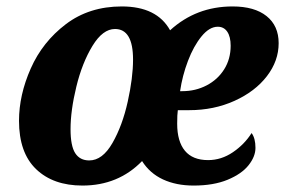

<svg xmlns="http://www.w3.org/2000/svg" viewBox="-20 -566 885 596"><path d="M39 -191Q39 -271 75.5 -353.5Q112 -436 184.5 -491Q257 -546 358 -546Q467 -546 508 -472Q589 -546 702 -546Q770 -546 807.5 -516Q845 -486 845 -432Q845 -377 808.5 -329.5Q772 -282 708 -253Q644 -224 567 -224H532Q530 -211 530 -182Q530 -127 554 -98Q578 -69 626 -69Q667 -69 703 -93.5Q739 -118 761 -153Q773 -137 773 -107Q773 -80 751.5 -53Q730 -26 686.5 -8Q643 10 581 10Q527 10 486 -9Q445 -28 421 -66Q347 10 236 10Q145 10 92 -41Q39 -92 39 -191ZM546 -283Q587 -283 621.5 -301Q656 -319 676 -351Q696 -383 696 -424Q696 -452 685.5 -467.5Q675 -483 656 -483Q630 -483 605.5 -453Q581 -423 563.5 -377Q546 -331 539 -283ZM393 -381Q393 -476 337 -476Q299 -476 267 -423.5Q235 -371 217 -297Q199 -223 199 -165Q199 -113 213.5 -90.5Q228 -68 257 -68Q298 -68 329 -122Q360 -176 376.5 -250.5Q393 -325 393 -381Z"/></svg>

Font: Noto Serif NarrowExtraBold
Style: Italic
Weight: 800
Width: 4
Italic angle: -12°
Designer: Monotype Design Team
Foundry: Monotype Imaging Inc.
Version: Version 1.001